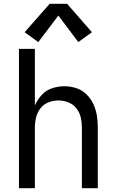

<svg xmlns="http://www.w3.org/2000/svg" viewBox="-20 -993 616 1013"><path d="M182 -771 288 -911 393 -771 465 -823 334 -973H242L110 -823ZM80 0H164V-320Q164 -347 170.5 -373.5Q177 -400 193.5 -421.5Q210 -443 235.5 -453Q261 -463 288 -463Q315 -463 340.5 -453Q366 -443 383 -421.5Q400 -400 406 -373.5Q412 -347 412 -320V0H496V-320Q496 -352 491 -383.5Q486 -415 472.5 -444Q459 -473 436 -495.5Q413 -518 382.5 -528Q352 -538 320 -538Q287 -538 255 -527.5Q223 -517 200 -492Q177 -467 164 -437V-735H80Z"/></svg>

Font: Iosevka SS01 Extended
Style: Regular
Weight: 400
Width: 7
Monospace: yes
Designer: Belleve Invis
Foundry: Belleve Invis
Version: Version 3.4.7; ttfautohint (v1.8.3)